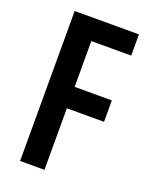

<svg xmlns="http://www.w3.org/2000/svg" viewBox="-136 -787 672 859"><g transform="rotate(20 200.5 -357.0)"><path d="M184 0H68V-714H374V-613H184V-395H361V-293H184Z"/></g></svg>

Font: Noto Sans Lao ExtraCondensed SemiBold
Style: Regular
Weight: 600
Width: 2
Designer: Monotype Design Team
Foundry: Monotype Imaging Inc.
Version: Version 2.003; ttfautohint (v1.8.4.7-5d5b)